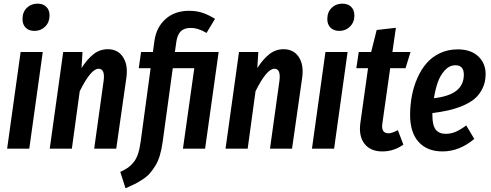

<svg xmlns="http://www.w3.org/2000/svg" viewBox="-20 -813 2685 1050"><path d="M168.9 -644Q137.7 -644 120.4 -661.6Q103 -679.2 103 -709Q103 -746.6 126.5 -769.8Q149.9 -793 185.1 -793Q216.3 -793 233.6 -775.4Q251 -757.8 251 -728Q251 -691.4 227.1 -667.7Q203.1 -644 168.9 -644ZM213.9 -528.8 140.1 0H19L92.8 -528.8Z M569.8 -543.9Q624.5 -543.9 652.8 -500.7Q681.2 -457.5 670.9 -386.2L615.7 0H495.1L546.9 -372.1Q555.2 -437 519 -437Q477.1 -437 416 -314L373 0H252L325.7 -528.8H431.2L425.8 -440.9Q457.5 -490.2 491.9 -517.1Q526.4 -543.9 569.8 -543.9Z M1175.8 -528.8 1101.6 0H980.5L1042.5 -439.9H924.8L869.6 -37.1Q863.8 3.9 854.2 36.4Q844.7 68.8 829.6 93.3Q814.5 117.7 799.1 135.3Q783.7 152.8 760 168.2Q736.3 183.6 716.6 193.6Q696.8 203.6 666.5 216.8L637.7 127Q663.6 115.2 679.9 103.8Q696.3 92.3 711.2 73.7Q726.1 55.2 735.1 27.6Q744.1 0 749.5 -40L803.7 -439.9H738.8L751.5 -528.8H816.4L824.7 -590.8Q835.4 -664.1 885.5 -709Q935.5 -753.9 1013.7 -753.9Q1054.7 -753.9 1087.6 -742.9Q1120.6 -731.9 1155.8 -710L1109.4 -632.8Q1064.5 -660.2 1022.5 -660.2Q986.8 -660.2 968.3 -641.4Q949.7 -622.6 944.3 -584L936.5 -528.8Z M1531.2 -543.9Q1585.9 -543.9 1614.3 -500.7Q1642.6 -457.5 1632.3 -386.2L1577.1 0H1456.5L1508.3 -372.1Q1516.6 -437 1480.5 -437Q1438.5 -437 1377.4 -314L1334.5 0H1213.4L1287.1 -528.8H1392.6L1387.2 -440.9Q1418.9 -490.2 1453.4 -517.1Q1487.8 -543.9 1531.2 -543.9Z M1835.9 -644Q1804.7 -644 1787.4 -661.6Q1770 -679.2 1770 -709Q1770 -746.6 1793.5 -769.8Q1816.9 -793 1852.1 -793Q1883.3 -793 1900.6 -775.4Q1918 -757.8 1918 -728Q1918 -691.4 1894 -667.7Q1870.1 -644 1835.9 -644ZM1880.9 -528.8 1807.1 0H1686L1759.8 -528.8Z M2113.8 -439.9 2070.8 -136.2Q2063.5 -84 2105 -84Q2122.6 -84 2155.8 -101.1L2186 -22Q2133.8 15.1 2070.8 15.1Q2005.4 15.1 1973.1 -27.1Q1940.9 -69.3 1950.7 -140.1L1992.7 -439.9H1928.7L1941.9 -528.8H2009.8L2040 -648.9L2145 -661.1L2126 -528.8H2225.1L2197.8 -439.9Z M2482.9 -543Q2555.7 -543 2596.2 -504.2Q2636.7 -465.3 2635.7 -405.8Q2635.3 -362.8 2618.4 -328.9Q2601.6 -294.9 2575.2 -272.7Q2548.8 -250.5 2509.8 -234.4Q2470.7 -218.3 2431.9 -209.5Q2393.1 -200.7 2344.7 -194.8V-181.2Q2344.7 -127.4 2363 -104.2Q2381.3 -81.1 2417 -81.1Q2445.8 -81.1 2471.4 -92Q2497.1 -103 2529.8 -127L2573.7 -53.2Q2492.2 15.1 2399.9 15.1Q2315.9 15.1 2269 -37.1Q2222.2 -89.4 2222.7 -186Q2223.1 -239.7 2232.7 -290Q2242.2 -340.3 2262.7 -386.7Q2283.2 -433.1 2313 -467.5Q2342.8 -502 2386.5 -522.5Q2430.2 -543 2482.9 -543ZM2353 -275.9Q2437 -285.6 2476.8 -317.6Q2516.6 -349.6 2516.6 -404.8Q2516.6 -456.1 2470.7 -456.1Q2438 -456.1 2412.8 -428.7Q2387.7 -401.4 2374.3 -363.3Q2360.8 -325.2 2353 -275.9Z"/></svg>

Font: Fira Sans Compressed Medium
Style: Italic
Weight: 500
Width: 3
Italic angle: -8°
Designer: Carrois Corporate & Edenspiekermann AG
Foundry: Carrois Corporate GbR & Edenspiekermann AG
Version: Version 4.203;PS 004.203;hotconv 1.0.88;makeotf.lib2.5.64775